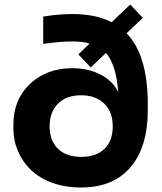

<svg xmlns="http://www.w3.org/2000/svg" viewBox="-20 -810 714 848"><path d="M337.9 18.1Q268.1 18.1 210.9 -2.7Q153.8 -23.4 116.7 -59.3Q79.6 -95.2 59.3 -142.3Q39.1 -189.5 39.1 -243.2V-259.8Q39.1 -370.6 112.8 -439.7Q186.5 -508.8 299.8 -508.8Q369.1 -508.8 423.6 -481Q478 -453.1 502 -403.8Q493.7 -522 448.2 -576.2L380.9 -512.2L326.2 -569.8L376 -618.2Q342.8 -627 299.8 -627Q248 -627 170.9 -616.2V-736.8Q239.7 -748 298.8 -748Q403.8 -748 473.1 -711.9L555.2 -790L610.8 -731L539.1 -663.1Q632.8 -566.4 632.8 -349.1V-323.2Q632.8 -162.1 556.9 -72Q481 18.1 337.9 18.1ZM337.9 -389.2Q273.9 -389.2 236.6 -352.5Q199.2 -315.9 199.2 -252Q199.2 -188.5 236.1 -152.8Q272.9 -117.2 338.9 -117.2Q404.8 -117.2 441.4 -152.6Q478 -188 478 -252Q478 -315.9 440.2 -352.5Q402.3 -389.2 337.9 -389.2Z"/></svg>

Font: Sora
Style: Bold
Weight: 700
Designer: Jonathan Barnbrook, Julián Moncada
Foundry: Barnbrook Fonts
Version: Version 2.000